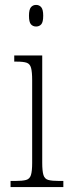

<svg xmlns="http://www.w3.org/2000/svg" viewBox="-20 -762 286 782"><path d="M127 -654Q114 -654 106 -663Q98 -672 98 -698Q98 -723 106 -732.5Q114 -742 127 -742Q140 -742 148 -732.5Q156 -723 156 -698Q156 -672 148 -663Q140 -654 127 -654ZM23 0V-25H42Q71 -25 86 -29Q101 -33 106 -49Q111 -65 111 -98V-435Q111 -469 106.5 -485.5Q102 -502 88.5 -506.5Q75 -511 48 -511H38V-536H152V-99Q152 -65 157 -49Q162 -33 177 -29Q192 -25 221 -25H238V0Z"/></svg>

Font: Noto Serif Tamil Condensed ExtraLight
Style: Italic
Weight: 200
Width: 3
Italic angle: -12°
Designer: Indian Type Foundry, Tom Grace, and the Monotype Design Team
Foundry: Monotype Imaging Inc.
Version: Version 2.003; ttfautohint (v1.8.4.7-5d5b)